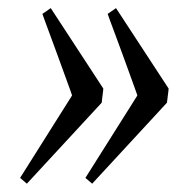

<svg xmlns="http://www.w3.org/2000/svg" viewBox="-20 -454 471 471"><path d="M393.6 -236.8Q393.6 -235.8 393.1 -230.5Q392.6 -225.1 391.6 -218.8L389.6 -202.1L206.1 -3.4L189.5 -17.6L316.9 -219.7Q317.4 -219.2 312 -234.1Q306.6 -249 298.6 -271.2Q290.5 -293.5 281 -319.6Q271.5 -345.7 263.2 -367.9Q254.9 -390.1 249.5 -404.8L244.1 -419.9L264.6 -434.1ZM233.4 -236.8Q233.4 -235.8 232.9 -230.5Q232.4 -225.1 231.4 -218.8L229.5 -202.1L45.9 -3.4L29.3 -17.6L156.7 -219.7Q157.2 -219.2 151.9 -234.1Q146.5 -249 138.4 -271.2Q130.4 -293.5 120.8 -319.6Q111.3 -345.7 103 -367.9Q94.7 -390.1 89.4 -404.8L84 -419.9L104.5 -434.1Z"/></svg>

Font: Gentium Plus CyrE
Style: Italic
Weight: 400
Italic angle: -8°
Designer: J. Victor Gaultney, Annie Olsen, Iska Routamaa, Becca Hirsbrunner
Foundry: SIL International
Version: Version 5.000